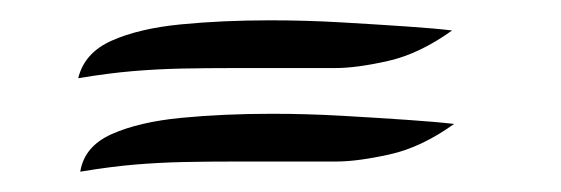

<svg xmlns="http://www.w3.org/2000/svg" viewBox="-20 -275 552 189"><path d="M57 -198Q63 -223 90 -235Q117 -247 158 -251Q199 -255 246 -255Q281 -255 315.5 -253Q350 -251 379.5 -249Q409 -247 425 -245Q393 -222 362 -215Q331 -208 310 -208H212Q182 -208 158.5 -207.5Q135 -207 111 -205Q87 -203 57 -198ZM59 -106Q63 -131 90 -143Q117 -155 158.5 -159Q200 -163 248 -163Q282 -163 317 -161Q352 -159 381 -157Q410 -155 427 -153Q395 -130 363.5 -123Q332 -116 311 -116H214Q184 -116 160.5 -115.5Q137 -115 113 -113Q89 -111 59 -106Z"/></svg>

Font: Dancing Script SemiBold
Style: Regular
Weight: 600
Designer: Pablo Impallari
Foundry: Pablo Impallari
Version: Version 2.001